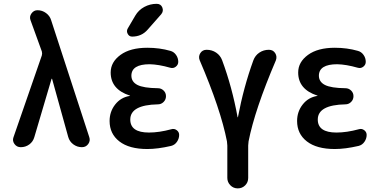

<svg xmlns="http://www.w3.org/2000/svg" viewBox="-20 -785 2040 1024"><path d="M90.8 0Q69.3 0 57.1 -17.1Q44.9 -34.2 51.8 -52.7L203.1 -489.3Q206.1 -500 203.1 -510.7L142.6 -677.7Q135.7 -696.3 147.9 -713.4Q160.2 -730.5 179.7 -730.5Q205.1 -730.5 225.6 -715.3Q246.1 -700.2 252.9 -676.8L456.1 -53.7Q462.9 -34.2 450.7 -17.1Q438.5 0 417 0Q391.6 0 371.1 -15.1Q350.6 -30.3 343.8 -54.7L257.8 -364.3Q257.8 -365.2 255.9 -365.2Q254.9 -365.2 254.9 -364.3L163.1 -53.7Q156.2 -29.3 136.2 -14.6Q116.2 0 90.8 0Z M671.9 -273.4Q673.8 -273.4 673.8 -274.4Q673.8 -275.4 671.9 -275.4Q570.3 -308.6 570.3 -398.4Q570.3 -454.1 622.6 -492.2Q674.8 -530.3 765.6 -530.3Q831.1 -530.3 888.7 -513.7Q907.2 -508.8 918.9 -492.2Q930.7 -475.6 930.7 -455.1Q930.7 -439.5 917.5 -429.2Q904.3 -418.9 887.7 -423.8Q826.2 -441.4 778.3 -442.4Q681.6 -442.4 680.7 -381.8Q680.7 -348.6 712.9 -332Q745.1 -315.4 822.3 -314.5Q839.8 -314.5 852.5 -302.2Q865.2 -290 865.2 -272Q865.2 -253.9 852.5 -241.2Q839.8 -228.5 822.3 -228.5Q674.8 -225.6 674.8 -147.5Q674.8 -78.1 774.4 -78.1Q829.1 -78.1 893.6 -95.7Q909.2 -100.6 922.4 -90.8Q935.5 -81.1 935.5 -65.4Q935.5 -45.9 923.8 -28.8Q912.1 -11.7 892.6 -6.8Q821.3 9.8 765.6 9.8Q668.9 9.8 616.7 -30.8Q564.5 -71.3 564.5 -139.6Q564.5 -189.5 594.2 -227.5Q624 -265.6 671.9 -273.4ZM701.2 -701.2Q718.8 -731.4 749.5 -748Q780.3 -764.6 815.4 -764.6Q837.9 -764.6 845.7 -745.1Q853.5 -725.6 839.8 -709L767.6 -627Q735.4 -589.8 684.6 -589.8Q668.9 -589.8 661.1 -604.5Q653.3 -619.1 661.1 -632.8Z M1190.4 -31.2Q1157.2 -202.1 1044.9 -463.9Q1037.1 -483.4 1048.3 -501.5Q1059.6 -519.5 1082 -519.5Q1110.4 -519.5 1132.8 -504.4Q1155.3 -489.3 1165 -462.9Q1217.8 -320.3 1247.1 -160.2Q1247.1 -159.2 1248 -159.2Q1249 -159.2 1249 -160.2Q1279.3 -320.3 1331.1 -462.9Q1340.8 -489.3 1363.3 -504.4Q1385.7 -519.5 1414.1 -519.5Q1436.5 -519.5 1447.8 -501.5Q1459 -483.4 1451.2 -462.9Q1338.9 -200.2 1305.7 -31.2Q1303.7 -17.6 1303.7 -8.8V164.1Q1303.7 187.5 1287.6 203.6Q1271.5 219.7 1248 219.7Q1224.6 219.7 1208.5 203.1Q1192.4 186.5 1192.4 164.1V-8.8Q1192.4 -17.6 1190.4 -31.2Z M1671.9 -273.4Q1673.8 -273.4 1673.8 -274.4Q1673.8 -275.4 1671.9 -275.4Q1570.3 -308.6 1570.3 -398.4Q1570.3 -454.1 1622.6 -492.2Q1674.8 -530.3 1765.6 -530.3Q1831.1 -530.3 1888.7 -513.7Q1907.2 -508.8 1918.9 -492.2Q1930.7 -475.6 1930.7 -455.1Q1930.7 -439.5 1917.5 -429.2Q1904.3 -418.9 1887.7 -423.8Q1826.2 -441.4 1778.3 -442.4Q1681.6 -442.4 1680.7 -381.8Q1680.7 -348.6 1712.9 -332Q1745.1 -315.4 1822.3 -314.5Q1839.8 -314.5 1852.5 -302.2Q1865.2 -290 1865.2 -272Q1865.2 -253.9 1852.5 -241.2Q1839.8 -228.5 1822.3 -228.5Q1674.8 -225.6 1674.8 -147.5Q1674.8 -78.1 1774.4 -78.1Q1829.1 -78.1 1893.6 -95.7Q1909.2 -100.6 1922.4 -90.8Q1935.5 -81.1 1935.5 -65.4Q1935.5 -45.9 1923.8 -28.8Q1912.1 -11.7 1892.6 -6.8Q1821.3 9.8 1765.6 9.8Q1668.9 9.8 1616.7 -30.8Q1564.5 -71.3 1564.5 -139.6Q1564.5 -189.5 1594.2 -227.5Q1624 -265.6 1671.9 -273.4Z"/></svg>

Font: Rounded-X Mgen+ 1m medium
Style: Regular
Weight: 500
Designer: [Source Han Sans]
Ryoko NISHIZUKA  (kana & ideographs); Paul D. Hunt (Latin, Greek & Cyrillic); Wenlong ZHANG  (bopomofo
Version: Version 1.059.20150602